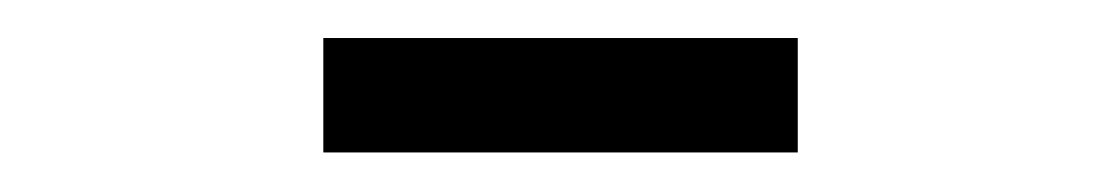

<svg xmlns="http://www.w3.org/2000/svg" viewBox="-20 -680 583 100"><path d="M148.4 -600.6V-660.2H395.5V-600.6Z"/></svg>

Font: Varta Light Medium
Style: Regular
Weight: 500
Version: Version 1.004